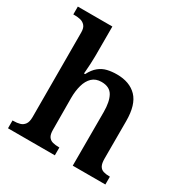

<svg xmlns="http://www.w3.org/2000/svg" viewBox="-173 -900 1002 1040"><g transform="rotate(30 327.5 -380.0)"><path d="M19 0V-49H24Q47 -49 64.5 -54Q82 -59 93 -74Q104 -89 104 -119L103 -648Q103 -676 91 -689.5Q79 -703 62 -707Q45 -711 28 -711H17V-760H233V-574Q233 -551 231.5 -525.5Q230 -500 228.5 -481.5Q227 -463 227 -463H234Q252 -498 275 -516.5Q298 -535 325.5 -541.5Q353 -548 385 -548Q465 -548 509.5 -502Q554 -456 554 -354V-120Q554 -89 562.5 -74Q571 -59 587 -54Q603 -49 625 -49H628V0H424V-335Q424 -400 404 -435.5Q384 -471 333 -471Q297 -471 275 -450Q253 -429 243 -393Q233 -357 233 -313L234 -115Q234 -86 243.5 -72Q253 -58 270 -53.5Q287 -49 309 -49H312V0Z"/></g></svg>

Font: Noto Serif Armenian SemiBold
Style: Regular
Weight: 600
Version: Version 2.007